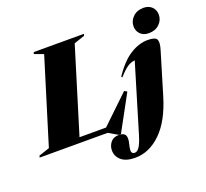

<svg xmlns="http://www.w3.org/2000/svg" viewBox="-214 -935 1454 1357"><g transform="rotate(-20 512.5 -256.0)"><path d="M453.5 -674.5 258.5 -39H458L666.5 -238.5L686.5 -226.5L541 40.5H525.5L456 0H-55.5L-52 -13.5L28.5 -40.5L224.5 -676.5L156.5 -701.5L160 -715H537.5L534 -701.5ZM885 -644Q885 -684.5 915.5 -714.2Q946 -744 994.5 -744Q1034.5 -744 1058 -720.5Q1081.5 -697 1081.5 -661.5Q1081.5 -621 1051 -591.5Q1020.5 -562 972 -562Q932 -562 908.5 -585.5Q885 -609 885 -644ZM913 -107Q862 62 774 147.2Q686 232.5 580 232.5Q512 232.5 476.8 202.8Q441.5 173 441.5 127.5Q441.5 93 462.8 67Q484 41 523 41Q561.5 41 572.5 61.5Q583.5 82 572 126.5Q561 170.5 566 184.2Q571 198 589.5 198Q607 198 623.5 174.5Q640 151 658.5 90.5L811 -416Q780.5 -413.5 753.8 -395.2Q727 -377 688.5 -333.5L681 -339Q746 -436.5 813 -478.2Q880 -520 944.5 -520Q1003 -520 1013.5 -497.2Q1024 -474.5 1007.5 -421Z"/></g></svg>

Font: Newsreader 72pt ExtraBold
Style: Italic
Weight: 800
Italic angle: -17°
Designer: Hugues Gentile
Foundry: Production Type
Version: Version 1.003; ttfautohint (v1.8.3)